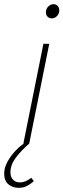

<svg xmlns="http://www.w3.org/2000/svg" viewBox="-68 -688 304 920"><path d="M22 212Q-8 212 -28 195Q-48 178 -48 144Q-48 117 -33.5 89.5Q-19 62 2.5 38.5Q24 15 46 0H44L140 -478H168L72 0Q33 34 7.5 68Q-18 102 -18 138Q-18 160 -5.5 173Q7 186 26 186Q41 186 53.5 181Q66 176 82 164L94 180Q76 196 59 204Q42 212 22 212ZM180 -600Q168 -600 160 -608Q152 -616 152 -628Q152 -646 163.5 -657Q175 -668 188 -668Q200 -668 208 -660Q216 -652 216 -638Q216 -622 205 -611Q194 -600 180 -600Z"/></svg>

Font: Source Sans 3 ExtraLight
Style: Italic
Weight: 250
Italic angle: -11°
Designer: Paul D. Hunt
Foundry: Adobe
Version: Version 3.046;hotconv 1.0.118;makeotfexe 2.5.65603